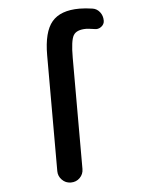

<svg xmlns="http://www.w3.org/2000/svg" viewBox="-53 -782 606 824"><g transform="rotate(-5 250.0 -370.0)"><path d="M165 -53.7V-552.7Q165 -653.3 201.7 -696.8Q238.3 -740.2 320.3 -740.2Q345.7 -740.2 377 -735.4Q395.5 -732.4 407.7 -716.8Q419.9 -701.2 419.9 -679.7Q419.9 -664.1 406.2 -653.8Q392.6 -643.6 376 -647.5Q349.6 -651.4 341.8 -651.4Q299.8 -651.4 286.6 -628.9Q273.4 -606.4 273.4 -532.2V-53.7Q273.4 -31.2 257.8 -15.6Q242.2 0 219.2 0Q196.3 0 180.7 -16.1Q165 -32.2 165 -53.7Z"/></g></svg>

Font: Rounded-X Mgen+ 1m medium
Style: Regular
Weight: 500
Designer: [Source Han Sans]
Ryoko NISHIZUKA  (kana & ideographs); Paul D. Hunt (Latin, Greek & Cyrillic); Wenlong ZHANG  (bopomofo
Version: Version 1.059.20150602